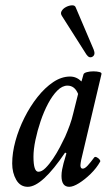

<svg xmlns="http://www.w3.org/2000/svg" viewBox="-20 -707 411 740"><path d="M87 13Q58 13 42.5 -14Q27 -41 27 -77Q27 -118 39.5 -163.5Q52 -209 74 -253Q96 -297 124.5 -333Q153 -369 185 -390.5Q217 -412 250 -412Q275 -412 294 -393L302 -421Q304 -426 315 -429Q326 -432 339.5 -432Q353 -432 363 -429.5Q373 -427 371 -421L293 -91Q292 -84 291 -79.5Q290 -75 290 -70Q290 -57 299 -57Q307 -57 318 -69Q329 -81 343 -100Q346 -104 352.5 -101Q359 -98 363.5 -92.5Q368 -87 366 -84Q352 -59 329.5 -37Q307 -15 284.5 -1Q262 13 247 13Q217 13 217 -29Q217 -41 219.5 -54Q222 -67 225 -78L236 -116L231 -119Q142 13 87 13ZM128 -45Q141 -45 155.5 -59.5Q170 -74 184.5 -95.5Q199 -117 211 -140Q223 -163 231 -180Q241 -203 249 -225Q257 -247 262 -269L281 -345Q268 -377 240 -377Q220 -377 201 -358Q182 -339 165.5 -308Q149 -277 136.5 -240Q124 -203 116.5 -167Q109 -131 109 -103Q109 -45 128 -45ZM341 -516Q349 -496 336.5 -488.5Q324 -481 313 -497L219 -645Q212 -655 217.5 -664.5Q223 -674 234.5 -680Q246 -686 257.5 -686.5Q269 -687 272 -678Z"/></svg>

Font: Junicode Two Beta Condensed Medium
Style: Italic
Weight: 500
Width: 3
Italic angle: -9°
Version: Version 1.053; ttfautohint (v1.8.4)